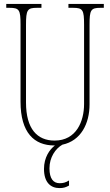

<svg xmlns="http://www.w3.org/2000/svg" viewBox="-20 -734 562 982"><path d="M258 10H261C234 30 205 71 205 130C205 200 240 228 284 228C305 228 317 224 333 215V189C315 200 303 203 285 203C253 203 233 180 233 127C233 70 264 26 299 6C394 -14 438 -102 438 -200V-607C438 -683 444 -694 494 -694H511V-714H330V-694H354C404 -694 410 -683 410 -607V-202C410 -114 371 -15 259 -15C171 -15 113 -74 113 -210V-606C113 -684 120 -694 169 -694H192V-714H12V-694H29C79 -694 85 -683 85 -609V-214C85 -55 155 10 258 10Z"/></svg>

Font: Noto Serif ExtraCondensed Thin
Style: Regular
Weight: 100
Width: 2
Designer: Monotype Design Team
Foundry: Monotype Imaging Inc.
Version: Version 2.013